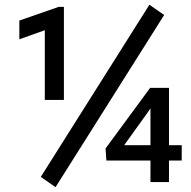

<svg xmlns="http://www.w3.org/2000/svg" viewBox="-20 -754 790 795"><path d="M60.1 -591.3V-668.9L223.1 -725.6H244.6V-340.3H165.5V-628.9ZM659.7 -691.9 210 21 148.9 -21.5 598.6 -734.4ZM420.4 -89.4 417 -139.2 601.6 -390.1H662.1L585.4 -279.8L494.1 -152.8H732.4V-89.4ZM679.7 -390.1V0H603V-390.1Z"/></svg>

Font: RobotoFlex
Style: Regular
Weight: 400
Designer: Berlow after Robertson
Foundry: Google
Version: Version 2.136